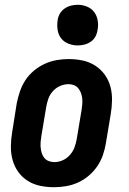

<svg xmlns="http://www.w3.org/2000/svg" viewBox="-20 -775 540 803"><path d="M206 8Q176 8 147.5 2Q119 -4 95.5 -19Q72 -34 56 -56.5Q40 -79 32.5 -106.5Q25 -134 25.5 -164Q26 -194 31 -223L50 -343Q55 -368 63.5 -393Q72 -418 86.5 -440Q101 -462 122 -479.5Q143 -497 167 -508Q191 -519 216.5 -523.5Q242 -528 267 -528Q297 -528 325.5 -522Q354 -516 377.5 -501Q401 -486 417.5 -463.5Q434 -441 441.5 -413.5Q449 -386 448.5 -356Q448 -326 443 -297L423 -177Q419 -152 410.5 -127Q402 -102 387 -80Q372 -58 351.5 -40.5Q331 -23 307 -12Q283 -1 257 3.5Q231 8 206 8ZM207 -97Q225 -97 242 -104.5Q259 -112 272 -126.5Q285 -141 291.5 -158.5Q298 -176 301 -194L321 -314Q323 -326 324 -338Q325 -350 324 -362Q323 -374 319 -385Q315 -396 308 -405Q301 -414 290 -418.5Q279 -423 267 -423Q249 -423 231.5 -415.5Q214 -408 201 -393.5Q188 -379 182 -361.5Q176 -344 173 -326L153 -206Q151 -194 150 -182Q149 -170 150 -158Q151 -146 154.5 -135Q158 -124 165 -115Q172 -106 183.5 -101.5Q195 -97 207 -97ZM305 -585Q285 -585 266 -592.5Q247 -600 235.5 -615Q224 -630 221 -650Q218 -670 221 -690Q223 -705 230.5 -718Q238 -731 250.5 -739.5Q263 -748 277 -751.5Q291 -755 305 -755Q325 -755 343.5 -747.5Q362 -740 373.5 -725Q385 -710 388.5 -690Q392 -670 388 -650Q386 -635 379 -622Q372 -609 359.5 -600.5Q347 -592 333 -588.5Q319 -585 305 -585Z"/></svg>

Font: Iosevka Term Curly Extrabold
Style: Italic
Weight: 800
Italic angle: -9°
Designer: Belleve Invis
Foundry: Belleve Invis
Version: Version 32.3.0